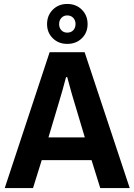

<svg xmlns="http://www.w3.org/2000/svg" viewBox="-20 -951 680 971"><path d="M320 -729Q276 -729 247 -757.5Q218 -786 218 -829Q218 -873 247 -902Q276 -931 320 -931Q365 -931 394 -902Q423 -873 423 -829Q423 -786 394 -757.5Q365 -729 320 -729ZM320 -786Q339 -786 350.5 -798Q362 -810 362 -830Q362 -848 350.5 -860.5Q339 -873 320 -873Q302 -873 290.5 -860.5Q279 -848 279 -829Q279 -810 290.5 -798Q302 -786 320 -786ZM4 0 231 -687H408L636 0H487L443 -141H191L147 0ZM225 -256H409L354 -440Q350 -452 344 -473.5Q338 -495 331.5 -518.5Q325 -542 320 -561H314Q307 -533 296.5 -496.5Q286 -460 280 -440Z"/></svg>

Font: Archivo SemiCondensed
Style: Bold
Weight: 680
Width: 4
Designer: Hector Gatti
Foundry: Omnibus-Type
Version: Version 2.001; ttfautohint (v1.8.3)